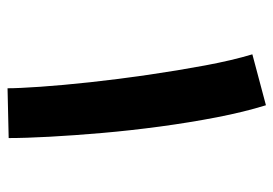

<svg xmlns="http://www.w3.org/2000/svg" viewBox="-128 -594 725 509"><g transform="rotate(90 234.5 -339.5)"><path d="M346 0 214 3Q214 -26 210 -84Q206 -142 198 -216Q190 -290 178.5 -369Q167 -448 153.5 -520.5Q140 -593 124 -646L259 -682Q277 -624 291 -551.5Q305 -479 315.5 -401Q326 -323 332.5 -248Q339 -173 342.5 -108.5Q346 -44 346 0Z"/></g></svg>

Font: Noto Sans Arabic ExtCond
Style: Bold
Weight: 700
Width: 2
Designer: Monotype Design Team, Nadine Chahine, Nizar Qandah and Khaled Hosny
Foundry: Monotype Imaging Inc.
Version: Version 2.012; ttfautohint (v1.8.4.7-5d5b)